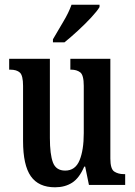

<svg xmlns="http://www.w3.org/2000/svg" viewBox="-20 -786 574 816"><path d="M214 10Q144 10 111 -37Q78 -84 78 -187V-421Q78 -465 64.5 -477.5Q51 -490 23 -490H19V-536H192V-200Q192 -130 205 -95.5Q218 -61 257 -61Q300 -61 318 -104.5Q336 -148 336 -220V-421Q336 -467 321 -478.5Q306 -490 282 -490H279V-536H449V-112Q449 -68 465.5 -57Q482 -46 506 -46H512V0H358L342 -78H338Q317 -29 286.5 -9.5Q256 10 214 10ZM205 -619Q225 -654 248.5 -693Q272 -732 284 -766H403V-756Q393 -739 367.5 -711.5Q342 -684 311 -655.5Q280 -627 254 -606H205Z"/></svg>

Font: Noto Serif Bengali ExtraCondensed SemiBold
Style: Regular
Weight: 600
Width: 2
Designer: Juan Bruce, Universal Thirst, Indian Type Foundry and the Monotype Design Team.
Foundry: Monotype Imaging Inc.
Version: Version 2.003; ttfautohint (v1.8.4.7-5d5b)